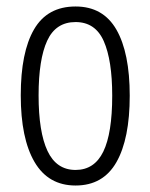

<svg xmlns="http://www.w3.org/2000/svg" viewBox="-20 -562 464 592"><path d="M380 -267Q380 -134 339 -62Q298 10 213 10Q129 10 86.5 -62.5Q44 -135 44 -268Q44 -401 85 -471.5Q126 -542 213 -542Q298 -542 339 -470.5Q380 -399 380 -267ZM99 -268Q99 -155 126.5 -96.5Q154 -38 213 -38Q271 -38 298.5 -94.5Q326 -151 326 -267Q326 -376 300 -435Q274 -494 213 -494Q152 -494 125.5 -436.5Q99 -379 99 -268Z"/></svg>

Font: Noto Sans Sinhala ExtraCondensed Light
Style: Regular
Weight: 300
Width: 2
Designer: Jelle Bosma - Monotype Design Team
Foundry: Monotype Imaging Inc.
Version: Version 2.006; ttfautohint (v1.8.4.7-5d5b)